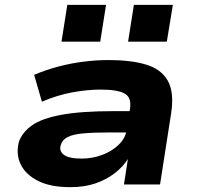

<svg xmlns="http://www.w3.org/2000/svg" viewBox="-20 -762 812 793"><path d="M270 11Q189 11 138 -14.5Q87 -40 66 -82Q45 -124 58 -176Q72 -216 112.5 -244.5Q153 -273 234.5 -288Q316 -303 450 -303H544L531 -215H435Q366 -215 323 -211Q280 -207 258.5 -195.5Q237 -184 231 -163Q223 -139 243.5 -123Q264 -107 317 -107Q361 -107 401.5 -122Q442 -137 470 -164Q498 -191 503 -225L517 -314Q524 -360 494 -376Q464 -392 396 -392Q341 -392 278.5 -380.5Q216 -369 153 -342L121 -453Q171 -474 222.5 -487.5Q274 -501 326.5 -507.5Q379 -514 428 -514Q520 -514 582.5 -495.5Q645 -477 672.5 -429.5Q700 -382 687 -295L641 0H492L508 -104V-105Q487 -72 453 -46Q419 -20 374 -4.5Q329 11 270 11ZM509 -590 533 -742H694L669 -590ZM234 -590 258 -742H418L394 -590Z"/></svg>

Font: Nunito Sans 7pt Expanded ExtraBold
Style: Italic
Weight: 800
Width: 7
Italic angle: -9°
Designer: Vernon Adams
Foundry: Vernon Adams
Version: Version 3.101;gftools[0.9.27]